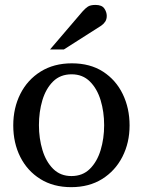

<svg xmlns="http://www.w3.org/2000/svg" viewBox="-20 -753 584 785"><path d="M509.8 -240.2Q509.8 -169.4 480.5 -112.1Q451.2 -54.7 397.7 -21.2Q344.2 12.2 271 12.2Q198.2 12.2 145 -21Q91.8 -54.2 63 -111.3Q34.2 -168.5 34.2 -240.2Q34.2 -311.5 63.2 -369.1Q92.3 -426.8 146.2 -460.4Q200.2 -494.1 273.9 -494.1Q348.6 -494.1 401.4 -460Q454.1 -425.8 481.9 -368.2Q509.8 -310.5 509.8 -240.2ZM405.8 -241.2Q405.8 -295.9 391.4 -343.3Q377 -390.6 347.4 -419.9Q317.9 -449.2 272.9 -449.2Q226.6 -449.2 197 -419.9Q167.5 -390.6 153.3 -343.3Q139.2 -295.9 139.2 -241.2Q139.2 -187 153.6 -139.4Q168 -91.8 197.5 -62.5Q227.1 -33.2 272 -33.2Q317.9 -33.2 347.4 -62.5Q377 -91.8 391.4 -139.2Q405.8 -186.5 405.8 -241.2ZM416.5 -688Q416.5 -674.3 410.2 -664.6Q403.8 -654.8 393.6 -647.9L241.2 -550.8H184.6L317.4 -706.1Q328.6 -718.8 339.1 -725.8Q349.6 -732.9 370.6 -732.9Q396.5 -732.9 406.5 -718.3Q416.5 -703.6 416.5 -688Z"/></svg>

Font: Eeyek
Style: Regular
Weight: 400
Designer: Pravabati Chingangbam and Tabish
Foundry: SIL International
Version: Version 2.000